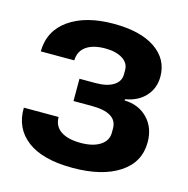

<svg xmlns="http://www.w3.org/2000/svg" viewBox="-109 -844 937 959"><g transform="rotate(15 359.5 -364.5)"><path d="M349.1 9.8Q193.8 9.8 114.3 -50.8Q34.7 -111.3 37.1 -217.8H216.8Q217.3 -169.4 254.2 -145.3Q291 -121.1 356 -121.1Q419.4 -121.1 456.8 -145.3Q494.1 -169.4 494.1 -210.9V-232.9Q494.1 -314 361.8 -314H268.1V-429.2H352.1Q410.2 -429.2 443.6 -450.2Q477.1 -471.2 477.1 -507.8V-529.8Q477.1 -566.9 442.9 -587.9Q408.7 -608.9 354 -608.9Q291.5 -608.9 256.1 -584Q220.7 -559.1 219.2 -511.2H45.9Q47.4 -618.7 133.5 -678.7Q219.7 -738.8 362.8 -738.8Q502.9 -738.8 579.3 -686Q655.8 -633.3 655.8 -543.9Q655.8 -484.4 618.4 -442.6Q581.1 -400.9 514.2 -389.2V-382.8Q586.4 -381.3 632.8 -334Q679.2 -286.6 679.2 -210.9Q679.2 -106.9 590.3 -48.6Q501.5 9.8 349.1 9.8Z"/></g></svg>

Font: Hubot Sans Expanded
Style: Bold
Weight: 700
Width: 7
Designer: Deni Anggara
Foundry: GitHub
Version: Version 1.001;gftools[0.9.31]